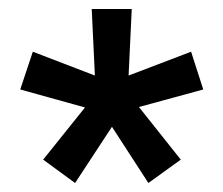

<svg xmlns="http://www.w3.org/2000/svg" viewBox="-20 -756 497 427"><path d="M147 -349 76 -401 169 -517 25 -557 53 -641 191 -588 184 -736H273L266 -588L405 -641L432 -557L289 -518L382 -401L310 -349L229 -474Z"/></svg>

Font: Mulish ExtraLight
Style: Bold
Weight: 700
Version: Version 3.603